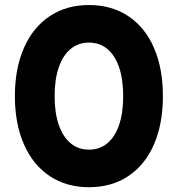

<svg xmlns="http://www.w3.org/2000/svg" viewBox="-20 -741 717 774"><path d="M40 -353.5Q40 -465.3 76.7 -548.3Q113.3 -631.3 180.7 -676Q248 -720.7 338.9 -720.7Q429.7 -720.7 497.1 -676Q564.5 -631.3 600.6 -548.3Q636.7 -465.3 636.7 -353.5Q636.7 -241.7 600.6 -158.7Q564.5 -75.7 497.1 -31Q429.7 13.7 338.9 13.7Q248 13.7 180.7 -31Q113.3 -75.7 76.7 -158.7Q40 -241.7 40 -353.5ZM476.6 -353.5Q476.6 -420.9 460.2 -469.2Q443.8 -517.6 412.8 -543.5Q381.8 -569.3 338.9 -569.3Q295.9 -569.3 264.6 -543.5Q233.4 -517.6 216.8 -469.2Q200.2 -420.9 200.2 -353.5Q200.2 -286.1 216.8 -237.8Q233.4 -189.5 264.6 -163.6Q295.9 -137.7 338.9 -137.7Q381.8 -137.7 412.8 -163.6Q443.8 -189.5 460.2 -237.8Q476.6 -286.1 476.6 -353.5Z"/></svg>

Font: Wanted Sans ExtraBold
Style: Regular
Weight: 800
Designer: Original Design by Kil Hyung-jin and Kang Hanbin, Wanted Lab, Inc; Hangeul from Source Han Sans by Jang Soo-young and Ka
Foundry: Wanted Lab, Inc.
Version: Version 1.003